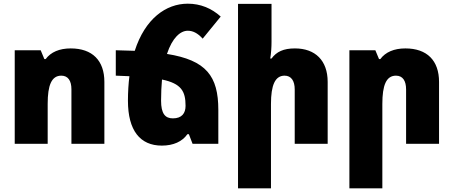

<svg xmlns="http://www.w3.org/2000/svg" viewBox="-20 -781 2463 1043"><path d="M60 0H239V-217C239 -318 260 -370 313 -370C350 -370 368 -342 368 -296V0H547V-336C547 -452 482 -518 364 -518C303 -518 256 -498 228 -460H221L201 -508H60Z M1166 -184C1166 -368 1100 -454 887 -488C916 -576 960 -614 1000 -614C1027 -614 1053 -602 1081 -571L1179 -691C1129 -736 1069 -761 1000 -761C881 -761 768 -679 712 -505C680 -506 646 -507 609 -508V-370C636 -369 660 -368 683 -367C678 -327 675 -282 675 -234C675 -72 741 10 859 10C922 10 970 -12 998 -52H1006L1026 0H1166ZM855 -234C855 -277 857 -315 860 -349C965 -327 988 -285 988 -206C988 -166 968 -138 919 -138C877 -138 855 -164 855 -234Z M1455 -760H1273V242H1452V-216C1452 -318 1474 -370 1526 -370C1562 -370 1581 -342 1581 -295V0H1760V-336C1760 -452 1693 -518 1582 -518C1520 -518 1482 -500 1455 -463H1448C1453 -492 1455 -525 1455 -554Z M1878 242H2057V-216C2057 -318 2078 -370 2131 -370C2168 -370 2186 -342 2186 -295V0H2365V-336C2365 -452 2300 -518 2182 -518C2121 -518 2074 -498 2046 -460H2039L2019 -508H1878Z"/></svg>

Font: Noto Sans Armenian SemiCondensed Black
Style: Regular
Weight: 900
Width: 4
Designer: Monotype Design Team
Foundry: Monotype Imaging Inc.
Version: Version 2.008